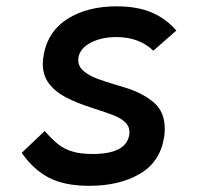

<svg xmlns="http://www.w3.org/2000/svg" viewBox="-20 -579 640 606"><path d="M48.5 -96.5 121 -165.5Q145.5 -138 164.2 -123.2Q183 -108.5 208.5 -100.8Q234 -93 272.5 -93Q376 -93 387.5 -151Q388.5 -155 388.5 -162Q388.5 -181 374.5 -193.8Q360.5 -206.5 338.8 -215Q317 -223.5 273.5 -237.5Q221.5 -254 187.5 -272Q153.5 -290 134.2 -315.8Q115 -341.5 115 -377.5Q115 -390 118.5 -409Q132.5 -482 194.8 -520.5Q257 -559 348 -559Q413.5 -559 459 -539.5Q504.5 -520 536.5 -482.5L464 -419Q419 -462 347.5 -462Q300 -462 266.2 -444.2Q232.5 -426.5 227.5 -397Q227 -394.5 227 -389.5Q227 -369 244 -354.8Q261 -340.5 284.5 -331.5Q308 -322.5 347 -311L373.5 -303Q429.5 -286 464.8 -256.2Q500 -226.5 500 -172.5Q500 -156.5 497.5 -143.5Q484.5 -66.5 420 -29.5Q355.5 7.5 262 7.5Q183.5 7.5 134.2 -18.2Q85 -44 48.5 -96.5Z"/></svg>

Font: JuliaMono SemiBold
Style: Italic
Weight: 600
Italic angle: -9°
Monospace: yes
Designer: cormullion
Foundry: corm
Version: Version 0.056; ttfautohint (v1.8.4)